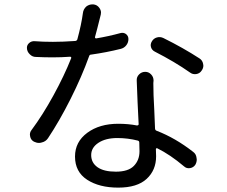

<svg xmlns="http://www.w3.org/2000/svg" viewBox="-20 -815 1040 881"><path d="M895.5 -546.9Q909.2 -538.1 912.1 -521.5Q913.1 -517.6 913.1 -513.7Q913.1 -502 905.3 -491.2Q896.5 -477.5 880.4 -475.1Q864.3 -472.7 851.6 -482.4Q782.2 -531.2 690.4 -578.1Q676.8 -585 672.9 -598.6Q668.9 -612.3 676.8 -625Q684.6 -638.7 699.7 -643.1Q714.8 -647.5 729.5 -640.6Q820.3 -595.7 895.5 -546.9ZM532.2 -663.1Q545.9 -667 557.6 -659.2Q569.3 -650.4 569.3 -635.7Q569.3 -620.1 559.6 -607.4Q549.8 -594.7 534.2 -590.8Q467.8 -574.2 398.4 -564.5Q390.6 -564.5 388.7 -556.6Q355.5 -463.9 304.2 -361.8Q252.9 -259.8 200.2 -180.7Q189.5 -165 170.9 -161.1Q165 -159.2 159.2 -159.2Q147.5 -159.2 135.7 -165Q121.1 -172.9 118.2 -189.5Q117.2 -193.4 117.2 -197.3Q117.2 -209 125 -218.8Q175.8 -287.1 225.1 -377Q274.4 -466.8 306.6 -547.9Q307.6 -550.8 306.2 -552.7Q304.7 -554.7 301.8 -554.7Q261.7 -551.8 221.7 -551.8Q183.6 -551.8 144.5 -553.7Q128.9 -553.7 117.2 -565.4Q103.5 -578.1 103.5 -595.7Q103.5 -608.4 113.3 -617.2Q124 -627 138.7 -626Q176.8 -623 222.7 -623Q267.6 -623 325.2 -627Q333 -627.9 335 -634.8Q353.5 -703.1 360.4 -754.9Q362.3 -772.5 376 -785.2Q388.7 -794.9 404.3 -794.9Q406.2 -794.9 408.2 -794.9Q425.8 -793 435.5 -779.3Q443.4 -768.6 443.4 -757.8Q443.4 -752.9 442.4 -748Q423.8 -672.9 416 -645.5Q415 -642.6 417 -640.6Q418.9 -638.7 420.9 -638.7Q478.5 -648.4 532.2 -663.1ZM620.1 -121.1Q620.1 -145.5 619.1 -161.1Q619.1 -168 612.3 -169.9Q566.4 -181.6 518.6 -181.6Q464.8 -181.6 431.6 -159.7Q398.4 -137.7 398.4 -103.5Q398.4 -68.4 427.2 -47.9Q456.1 -27.3 511.7 -27.3Q568.4 -27.3 594.2 -53.7Q620.1 -80.1 620.1 -121.1ZM607.4 -445.3Q606.4 -461.9 618.2 -473.6Q629.9 -485.4 646.5 -485.4Q662.1 -485.4 673.3 -473.6Q684.6 -461.9 684.6 -445.3Q683.6 -440.4 683.6 -433.6Q683.6 -413.1 684.6 -377.9Q685.5 -361.3 688 -307.6Q690.4 -253.9 691.4 -224.6Q692.4 -216.8 699.2 -214.8Q785.2 -181.6 866.2 -118.2Q879.9 -108.4 881.8 -90.8Q882.8 -86.9 882.8 -83Q882.8 -70.3 876 -58.6Q867.2 -45.9 851.6 -43.5Q835.9 -41 824.2 -51.8Q760.7 -105.5 701.2 -134.8Q699.2 -135.7 697.3 -134.3Q695.3 -132.8 695.3 -130.9Q696.3 -118.2 696.3 -97.7Q696.3 -34.2 652.8 5.9Q609.4 45.9 522.5 45.9Q435.5 45.9 379.9 9.8Q324.2 -26.4 324.2 -96.7Q324.2 -164.1 380.4 -205.6Q436.5 -247.1 522.5 -247.1Q568.4 -247.1 608.4 -239.3Q611.3 -239.3 613.8 -240.7Q616.2 -242.2 616.2 -245.1Q614.3 -277.3 611.3 -345.7Q608.4 -414.1 607.4 -445.3Z"/></svg>

Font: Gen Jyuu Gothic Regular
Style: Regular
Weight: 400
Designer: [Source Han Sans]
Ryoko NISHIZUKA  (kana & ideographs); Paul D. Hunt (Latin, Greek & Cyrillic); Wenlong ZHANG  (bopomofo
Version: Version 1.002.20150607